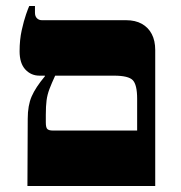

<svg xmlns="http://www.w3.org/2000/svg" viewBox="-20 -617 600 637"><path d="M71 0 72 -223Q72 -267 85 -297Q98 -327 129 -364V-366H111Q83 -366 64 -386.5Q45 -407 45 -447Q45 -485 52 -516.5Q59 -548 66.5 -569.5Q74 -591 77 -597H96V-575Q96 -563 102.5 -556.5Q109 -550 119 -550H398Q429 -550 450.5 -538Q472 -526 483.5 -504Q495 -482 495 -451V0ZM154 -184H435V-289Q435 -336 420.5 -351Q406 -366 358 -366H163Q151 -340 144 -321.5Q137 -303 134.5 -284Q132 -265 132 -236V-211Q132 -193 137.5 -188.5Q143 -184 154 -184Z"/></svg>

Font: Frank Ruhl Libre Black
Style: Regular
Weight: 900
Designer: Yanek Iontef
Foundry: Fontef
Version: Version 6.004